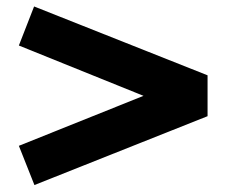

<svg xmlns="http://www.w3.org/2000/svg" viewBox="-20 -606 688 580"><path d="M84 -47 37 -165.5 413.5 -316.5 37 -468.5 83 -586.5 607 -378.5V-255Z"/></svg>

Font: Geologica Thin Roman ExtraBold
Style: Regular
Weight: 800
Version: Version 1.010;gftools[0.9.28]